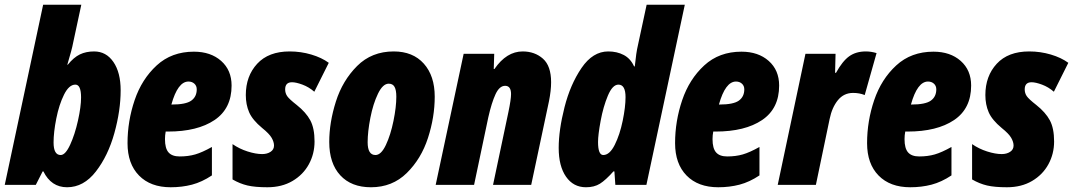

<svg xmlns="http://www.w3.org/2000/svg" viewBox="-33 -780 4527 810"><path d="M150 -57H147L118 0H-13L149 -760H310L275 -597Q271 -574 251 -507H253Q278 -538 304 -550.5Q330 -563 364 -563Q415 -563 445.5 -518.5Q476 -474 476 -399Q476 -314 449.5 -218.5Q423 -123 371.5 -56.5Q320 10 250 10Q183 10 150 -57ZM309 -369Q309 -423 285 -423Q258 -423 237 -380.5Q216 -338 204.5 -280Q193 -222 193 -179Q193 -126 223 -126Q243 -126 263 -169.5Q283 -213 296 -271.5Q309 -330 309 -369Z M505 -176Q505 -269 535 -357.5Q565 -446 628 -504Q691 -562 785 -562Q856 -562 900 -523Q944 -484 944 -419Q944 -322 872 -273.5Q800 -225 676 -225H666Q663 -209 663 -193Q663 -154 678 -137Q693 -120 725 -120Q761 -120 790.5 -128.5Q820 -137 861 -160V-40Q819 -12 777 -1Q735 10 687 10Q602 10 553.5 -39.5Q505 -89 505 -176ZM692 -339Q751 -339 774 -355.5Q797 -372 797 -403Q797 -418 787 -427Q777 -436 762 -436Q717 -436 690 -339Z M948 -23V-172Q977 -152 1011.5 -141Q1046 -130 1073 -130Q1094 -130 1108.5 -139.5Q1123 -149 1123 -166Q1123 -181 1113 -198.5Q1103 -216 1073 -240Q1032 -274 1018 -306.5Q1004 -339 1004 -379Q1004 -459 1052 -511Q1100 -563 1189 -563Q1236 -563 1280 -550Q1324 -537 1354 -515L1293 -393Q1270 -413 1243 -423Q1216 -433 1199 -433Q1170 -433 1170 -403Q1170 -387 1178.5 -374.5Q1187 -362 1219 -337Q1258 -306 1276 -272.5Q1294 -239 1294 -183Q1294 -131 1270 -87Q1246 -43 1201 -16.5Q1156 10 1095 10Q1043 10 1011 2.5Q979 -5 948 -23Z M1356 -181Q1356 -263 1384 -351.5Q1412 -440 1473.5 -501.5Q1535 -563 1628 -563Q1709 -563 1755 -511.5Q1801 -460 1801 -372Q1801 -286 1772.5 -198Q1744 -110 1683 -50Q1622 10 1532 10Q1449 10 1402.5 -40.5Q1356 -91 1356 -181ZM1639 -372Q1639 -400 1631.5 -413.5Q1624 -427 1607 -427Q1582 -427 1561.5 -384.5Q1541 -342 1529.5 -283Q1518 -224 1518 -180Q1518 -126 1551 -126Q1575 -126 1595 -168.5Q1615 -211 1627 -270Q1639 -329 1639 -372Z M1923 -553H2052L2050 -489H2053Q2104 -563 2172 -563Q2223 -563 2257.5 -532.5Q2292 -502 2292 -433Q2292 -398 2283 -353L2208 0H2047L2112 -308Q2123 -361 2123 -383Q2123 -418 2098 -418Q2074 -418 2057.5 -382.5Q2041 -347 2027 -285L1967 0H1805Z M2324 -156Q2324 -231 2348.5 -327.5Q2373 -424 2420.5 -493.5Q2468 -563 2533 -563Q2570 -563 2598.5 -548Q2627 -533 2642 -500H2645Q2651 -559 2658 -588L2695 -760H2856L2694 0H2563L2559 -57H2555Q2522 -20 2498 -5Q2474 10 2439 10Q2386 10 2355 -34.5Q2324 -79 2324 -156ZM2606 -370Q2606 -423 2576 -423Q2551 -423 2531.5 -376.5Q2512 -330 2501 -270.5Q2490 -211 2490 -181Q2490 -126 2512 -126Q2539 -126 2560.5 -169Q2582 -212 2594 -270.5Q2606 -329 2606 -370Z M2815 -176Q2815 -269 2845 -357.5Q2875 -446 2938 -504Q3001 -562 3095 -562Q3166 -562 3210 -523Q3254 -484 3254 -419Q3254 -322 3182 -273.5Q3110 -225 2986 -225H2976Q2973 -209 2973 -193Q2973 -154 2988 -137Q3003 -120 3035 -120Q3071 -120 3100.5 -128.5Q3130 -137 3171 -160V-40Q3129 -12 3087 -1Q3045 10 2997 10Q2912 10 2863.5 -39.5Q2815 -89 2815 -176ZM3002 -339Q3061 -339 3084 -355.5Q3107 -372 3107 -403Q3107 -418 3097 -427Q3087 -436 3072 -436Q3027 -436 3000 -339Z M3365 -553H3492L3490 -473H3494Q3521 -522 3549.5 -542.5Q3578 -563 3620 -563Q3642 -563 3665 -556L3615 -379Q3593 -388 3566 -388Q3527 -388 3502 -357.5Q3477 -327 3467 -278L3409 0H3248Z M3625 -176Q3625 -269 3655 -357.5Q3685 -446 3748 -504Q3811 -562 3905 -562Q3976 -562 4020 -523Q4064 -484 4064 -419Q4064 -322 3992 -273.5Q3920 -225 3796 -225H3786Q3783 -209 3783 -193Q3783 -154 3798 -137Q3813 -120 3845 -120Q3881 -120 3910.5 -128.5Q3940 -137 3981 -160V-40Q3939 -12 3897 -1Q3855 10 3807 10Q3722 10 3673.5 -39.5Q3625 -89 3625 -176ZM3812 -339Q3871 -339 3894 -355.5Q3917 -372 3917 -403Q3917 -418 3907 -427Q3897 -436 3882 -436Q3837 -436 3810 -339Z M4068 -23V-172Q4097 -152 4131.5 -141Q4166 -130 4193 -130Q4214 -130 4228.5 -139.5Q4243 -149 4243 -166Q4243 -181 4233 -198.5Q4223 -216 4193 -240Q4152 -274 4138 -306.5Q4124 -339 4124 -379Q4124 -459 4172 -511Q4220 -563 4309 -563Q4356 -563 4400 -550Q4444 -537 4474 -515L4413 -393Q4390 -413 4363 -423Q4336 -433 4319 -433Q4290 -433 4290 -403Q4290 -387 4298.5 -374.5Q4307 -362 4339 -337Q4378 -306 4396 -272.5Q4414 -239 4414 -183Q4414 -131 4390 -87Q4366 -43 4321 -16.5Q4276 10 4215 10Q4163 10 4131 2.5Q4099 -5 4068 -23Z"/></svg>

Font: Noto Sans UI CondBlack
Style: Italic
Weight: 900
Width: 3
Italic angle: -12°
Designer: Monotype Design Team
Foundry: Monotype Imaging Inc.
Version: Version 1.001